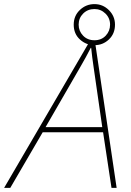

<svg xmlns="http://www.w3.org/2000/svg" viewBox="-70 -915 637 935"><path d="M-50 0 368 -716H392L498 0H473L432 -271H138L-20 0ZM152 -296H428L385 -594Q379 -633 374 -682H372Q361 -660 348.5 -637.5Q336 -615 324 -594ZM390 -695Q350 -695 319.5 -722.5Q289 -750 289 -795Q289 -838 319 -866.5Q349 -895 390 -895Q431 -895 460.5 -865.5Q490 -836 490 -795Q490 -751 460.5 -723Q431 -695 390 -695ZM390 -719Q424 -719 445 -741.5Q466 -764 466 -795Q466 -827 443.5 -849Q421 -871 390 -871Q357 -871 335 -849Q313 -827 313 -795Q313 -764 334.5 -741.5Q356 -719 390 -719Z"/></svg>

Font: Noto Sans Thin
Style: Italic
Weight: 100
Italic angle: -12°
Designer: Monotype Design Team
Foundry: Monotype Imaging Inc.
Version: Version 2.013; ttfautohint (v1.8.4.7-5d5b)